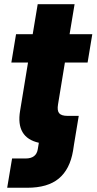

<svg xmlns="http://www.w3.org/2000/svg" viewBox="-20 -676 453 900"><path d="M13.7 204.1 36.6 66.9H100.1Q150.4 66.9 157.2 22.9L162.1 -6.8Q53.2 -31.2 74.2 -156.7L111.3 -382.8H33.2L55.2 -515.6H133.3L156.7 -656.2H329.6L306.2 -515.6H412.6L390.6 -382.8H284.2L252 -186.5Q247.1 -157.7 257.3 -145.3Q267.6 -132.8 297.4 -132.8H349.1L327.1 0L322.3 31.2Q307.6 117.7 255.6 160.9Q203.6 204.1 107.9 204.1Z"/></svg>

Font: Inter Display Extra Bold
Style: Italic
Weight: 800
Italic angle: -9.39999°
Designer: Rasmus Andersson
Foundry: rsms
Version: Version 4.000;git-4fc901f